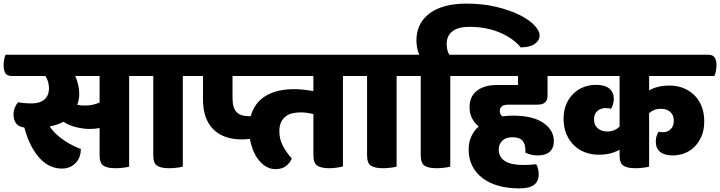

<svg xmlns="http://www.w3.org/2000/svg" viewBox="-60 -924 3998 1066"><path d="M714 -620Q738 -620 748.5 -605Q759 -590 759 -561Q759 -545 755.5 -528Q752 -511 747 -502H657V1Q649 4 625 7Q601 10 581 10Q537 10 515 -3.5Q493 -17 493 -62V-213Q465 -208 438 -208Q405 -208 364 -217.5Q323 -227 292 -248Q257 -229 216 -222Q232 -198 253 -178.5Q274 -159 297.5 -143.5Q321 -128 344.5 -116Q368 -104 389 -97Q389 -76 382.5 -56.5Q376 -37 363 -22Q350 -7 330 2.5Q310 12 283 12Q251 12 221 -1Q191 -14 164 -42Q137 -70 114 -113Q91 -156 75 -216Q43 -220 29 -239.5Q15 -259 15 -288Q15 -308 22 -325.5Q29 -343 40 -356Q52 -354 71.5 -352Q91 -350 115 -350Q142 -350 161 -357Q180 -364 191 -375.5Q202 -387 207 -402Q212 -417 212 -434Q212 -450 207.5 -467.5Q203 -485 192 -502H5Q-20 -502 -30 -517.5Q-40 -533 -40 -563Q-40 -575 -37 -593Q-34 -611 -29 -620ZM412 -338Q434 -338 455 -342.5Q476 -347 493 -355V-502H358Q368 -479 374 -454Q380 -429 380 -403Q380 -372 369 -342Q388 -338 412 -338Z M1012 -620Q1036 -620 1046.5 -605Q1057 -590 1057 -561Q1057 -548 1053.5 -529.5Q1050 -511 1045 -502H955V1Q947 4 923 7Q899 10 879 10Q835 10 813 -3.5Q791 -17 791 -62V-502H734Q709 -502 699 -517.5Q689 -533 689 -563Q689 -575 692 -593Q695 -611 700 -620Z M1901 -620Q1925 -620 1935.5 -605Q1946 -590 1946 -561Q1946 -548 1942.5 -529.5Q1939 -511 1934 -502H1844V0Q1836 3 1812 6.5Q1788 10 1768 10Q1724 10 1702 -4Q1680 -18 1680 -63V-291Q1663 -295 1645.5 -297.5Q1628 -300 1610 -300Q1585 -300 1563.5 -295Q1542 -290 1526 -277.5Q1510 -265 1500.5 -245Q1491 -225 1491 -195Q1491 -151 1511 -113.5Q1531 -76 1560 -44Q1551 -21 1529 -3Q1507 15 1469 15Q1441 15 1417.5 1Q1394 -13 1375.5 -36.5Q1357 -60 1345 -90.5Q1333 -121 1327 -153Q1306 -150 1282 -150Q1180 -150 1123.5 -207Q1067 -264 1067 -372V-502H1022Q997 -502 987 -517.5Q977 -533 977 -563Q977 -575 980 -593Q983 -611 988 -620ZM1231 -502V-380Q1231 -325 1253 -302Q1275 -279 1320 -279H1332Q1353 -354 1415 -391.5Q1477 -429 1574 -429Q1598 -429 1626 -426Q1654 -423 1680 -418V-502Z M2199 -620Q2223 -620 2233.5 -605Q2244 -590 2244 -561Q2244 -548 2240.5 -529.5Q2237 -511 2232 -502H2142V1Q2134 4 2110 7Q2086 10 2066 10Q2022 10 2000 -3.5Q1978 -17 1978 -62V-502H1921Q1896 -502 1886 -517.5Q1876 -533 1876 -563Q1876 -575 1879 -593Q1882 -611 1887 -620Z M2268 -620Q2260 -636 2256 -658Q2252 -680 2252 -700Q2252 -748 2271 -786Q2290 -824 2326 -850.5Q2362 -877 2413.5 -890.5Q2465 -904 2529 -904Q2620 -904 2695 -886Q2770 -868 2823.5 -841.5Q2877 -815 2906.5 -784Q2936 -753 2936 -728Q2936 -699 2908.5 -680Q2881 -661 2831 -661Q2789 -712 2714.5 -743.5Q2640 -775 2546 -775Q2483 -775 2451.5 -750Q2420 -725 2420 -680Q2420 -663 2423.5 -647.5Q2427 -632 2435 -620H2497Q2521 -620 2531.5 -605Q2542 -590 2542 -561Q2542 -548 2538.5 -529.5Q2535 -511 2530 -502H2440V1Q2432 4 2408 7Q2384 10 2364 10Q2320 10 2298 -3.5Q2276 -17 2276 -62V-502H2219Q2194 -502 2184 -517.5Q2174 -533 2174 -563Q2174 -575 2177 -593Q2180 -611 2185 -620Z M2709 -94Q2709 -52 2743 -30Q2777 -8 2844 -8Q2858 -8 2880 -9Q2902 -10 2917 -12Q2924 -2 2927.5 14Q2931 30 2931 44Q2931 82 2905.5 102Q2880 122 2824 122Q2760 122 2708 107.5Q2656 93 2619 65Q2582 37 2562 -3Q2542 -43 2542 -93Q2542 -135 2557 -167Q2572 -199 2598 -222Q2575 -240 2561 -267Q2547 -294 2547 -328Q2547 -388 2587.5 -420Q2628 -452 2700 -452H2816V-502H2512Q2487 -502 2477 -517.5Q2467 -533 2467 -563Q2467 -575 2470 -593Q2473 -611 2478 -620H3040Q3064 -620 3074.5 -605Q3085 -590 3085 -561Q3085 -548 3081.5 -529.5Q3078 -511 3073 -502H2980V-393Q2980 -343 2925 -343H2765Q2736 -343 2725.5 -333Q2715 -323 2715 -307Q2715 -290 2729 -278Q2743 -280 2757.5 -281Q2772 -282 2787 -282Q2899 -282 2957 -241.5Q3015 -201 3015 -141Q3015 -118 3007.5 -102.5Q3000 -87 2988 -78Q2976 -69 2959.5 -65Q2943 -61 2925 -61Q2888 -61 2856 -77Q2857 -82 2857 -85Q2857 -88 2857 -93Q2857 -124 2841 -143Q2825 -162 2783 -162Q2748 -162 2728.5 -142.5Q2709 -123 2709 -94Z M3873 -620Q3897 -620 3907.5 -605Q3918 -590 3918 -561Q3918 -548 3914.5 -529.5Q3911 -511 3906 -502H3544V-422Q3566 -435 3594 -442Q3622 -449 3658 -449Q3697 -449 3731.5 -436Q3766 -423 3792.5 -398Q3819 -373 3834.5 -336Q3850 -299 3850 -250Q3850 -203 3835 -168Q3820 -133 3796 -109Q3772 -85 3740.5 -73Q3709 -61 3676 -61Q3630 -61 3605.5 -80.5Q3581 -100 3581 -138Q3581 -169 3597 -193Q3610 -190 3622 -190Q3646 -190 3663.5 -206.5Q3681 -223 3681 -254Q3681 -285 3661.5 -302.5Q3642 -320 3610 -320Q3589 -320 3572.5 -313.5Q3556 -307 3544 -296V1Q3536 4 3512 7Q3488 10 3468 10Q3424 10 3402 -3.5Q3380 -17 3380 -62V-93Q3358 -80 3329.5 -72.5Q3301 -65 3263 -65Q3224 -65 3189 -78Q3154 -91 3127.5 -116.5Q3101 -142 3085 -179Q3069 -216 3069 -265Q3069 -311 3084.5 -346.5Q3100 -382 3125 -405.5Q3150 -429 3182 -441Q3214 -453 3248 -453Q3299 -453 3323.5 -432Q3348 -411 3348 -375Q3348 -360 3343.5 -345Q3339 -330 3332 -320Q3327 -322 3320 -323Q3313 -324 3301 -324Q3276 -324 3257 -308Q3238 -292 3238 -261Q3238 -230 3258.5 -212Q3279 -194 3311 -194Q3334 -194 3351 -201.5Q3368 -209 3380 -221V-502H3045Q3020 -502 3010 -517.5Q3000 -533 3000 -563Q3000 -575 3003 -593Q3006 -611 3011 -620Z"/></svg>

Font: Baloo
Style: Regular
Weight: 400
Designer: Sarang Kulkarni and Ek Type
Foundry: Ek Type
Version: Version 1.443;PS 1.000;hotconv 16.6.51;makeotf.lib2.5.65220;